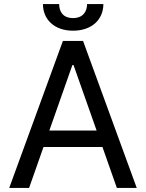

<svg xmlns="http://www.w3.org/2000/svg" viewBox="-20 -930 722 950"><path d="M123.9 0 195.3 -202.8H486.9L558.2 0H656.6L391 -727.3H291.2L25.6 0ZM192.5 -909.8C192.5 -832.4 250.4 -778.1 341.3 -778.1C433.6 -778.1 491.1 -832.4 491.5 -909.8H410.9C410.9 -873.2 391 -840.6 341.3 -840.6C291.2 -840.6 272.7 -873.2 272.7 -909.8ZM224.1 -284.1 338.1 -608H343.8L458.1 -284.1Z"/></svg>

Font: GiG Sans Text
Style: Regular
Weight: 400
Designer: Andreas Faust
Version: Version 1.100;FEAKit 1.0